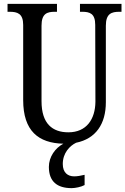

<svg xmlns="http://www.w3.org/2000/svg" viewBox="-20 -734 649 994"><path d="M351 240C369 240 400 234 418 224V171C398 176 379 179 364 179C331 179 305 160 305 115C305 58 341 21 374 5C476 -16 528 -92 528 -205V-601C528 -664 558 -673 598 -673H609V-714H394V-673H405C445 -673 473 -664 473 -605L474 -207C473 -117 428 -49 334 -49C252 -49 195 -93 195 -210V-601C195 -664 224 -673 264 -673H275V-714H19V-673H30C70 -673 100 -664 100 -605V-216C100 -56 179 7 308 10C266 32 233 78 233 130C233 206 276 240 351 240Z"/></svg>

Font: Noto Serif Sinhala Condensed
Style: Regular
Weight: 400
Width: 3
Designer: Jelle Bosma - Monotype Design Team
Foundry: Monotype Imaging Inc.
Version: Version 2.007